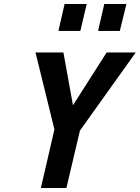

<svg xmlns="http://www.w3.org/2000/svg" viewBox="-20 -943 701 963"><path d="M273 -788 304 -923H415L383 -788ZM472 -788 503 -923H614L581 -788ZM661 -680 381 -288 313 0H185L253 -294L158 -680H298L346 -415L515 -680Z"/></svg>

Font: Titillium Web
Style: Bold Italic
Weight: 700
Italic angle: -13°
Version: Version 1.002;PS 57.000;hotconv 1.0.70;makeotf.lib2.5.55311